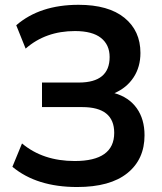

<svg xmlns="http://www.w3.org/2000/svg" viewBox="-20 -749 658 779"><path d="M293 9.8Q128.9 9.8 30.3 -72.3L69.3 -167Q154.3 -95.7 283.2 -95.7Q443.4 -95.7 443.4 -210Q443.4 -314.5 313.5 -314.5H150.4V-414.1H299.8Q424.8 -414.1 424.8 -517.6Q424.8 -567.4 389.6 -595.2Q354.5 -623 284.2 -623Q165 -623 84 -551.8L45.9 -646.5Q141.6 -729.5 298.8 -729.5Q419.9 -729.5 484.9 -676.8Q549.8 -624 549.8 -534.2Q549.8 -477.5 522 -435.1Q494.1 -392.6 444.3 -371.1Q502.9 -354.5 534.7 -310.1Q566.4 -265.6 566.4 -200.2Q566.4 -102.5 496.6 -46.4Q426.8 9.8 293 9.8Z"/></svg>

Font: Min Sans SemiBold
Style: Regular
Weight: 600
Designer: Jinseong-Kim, NotoSansCJK, Nunito
Foundry: Jinseong-Kim
Version: Version 1.400;Glyphs 3.1.2 (3151)